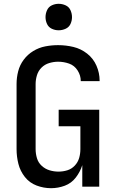

<svg xmlns="http://www.w3.org/2000/svg" viewBox="-20 -980 616 1008"><path d="M248 8Q285 8 320 -5Q355 -18 378 -48Q401 -78 412 -113V0H501V-404H288V-317H402V-197Q402 -173 395.5 -150.5Q389 -128 372.5 -110.5Q356 -93 333.5 -86Q311 -79 287 -79Q263 -79 240 -86Q217 -93 199 -109.5Q181 -126 174 -149.5Q167 -173 167 -197V-539Q167 -562 174 -585Q181 -608 198 -625Q215 -642 238.5 -649Q262 -656 285 -656Q315 -656 343 -646Q371 -636 387.5 -610Q404 -584 404 -555Q404 -555 404 -554H503V-557Q503 -597 486.5 -635Q470 -673 437.5 -698.5Q405 -724 365.5 -733.5Q326 -743 285 -743Q251 -743 217.5 -736.5Q184 -730 154.5 -712Q125 -694 104.5 -666.5Q84 -639 75.5 -606Q67 -573 67 -539V-197Q67 -158 76.5 -120Q86 -82 110.5 -51Q135 -20 172 -6Q209 8 248 8ZM288 -821Q307 -821 324.5 -829Q342 -837 350 -854Q358 -871 358 -890Q358 -909 350 -926.5Q342 -944 324.5 -952Q307 -960 288 -960Q269 -960 252 -952Q235 -944 227 -926.5Q219 -909 219 -890Q219 -871 227 -854Q235 -837 252 -829Q269 -821 288 -821Z"/></svg>

Font: Iosevka Sparkle Medium
Style: Regular
Weight: 500
Designer: Belleve Invis
Foundry: Belleve Invis
Version: Version 4.5.0; ttfautohint (v1.8.3)